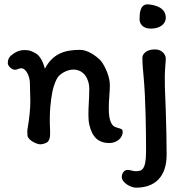

<svg xmlns="http://www.w3.org/2000/svg" viewBox="-20 -662 852 886"><path d="M662 -642C625 -643 624 -597 624 -573C624 -559 632 -530 677 -530C715 -530 745 -549 745 -580C745 -625 701 -639 662 -642ZM695 -434C653 -434 637 -411 637 -396C637 -369 640 -335 643 -305C652 -207 654 -57 654 36C654 125 633 128 605 128C593 128 583 122 569 122C555 122 542 135 542 155C542 181 583 204 608 204C693 204 749 156 749 51C749 -8 747 -89 745 -151C743 -220 737 -292 743 -361C744 -372 745 -384 745 -392C745 -408 730 -434 695 -434ZM509 -77C483 -92 482 -139 482 -163C482 -202 487 -236 487 -269C487 -305 468 -353 445 -382C422 -406 383 -432 350 -432C274 -432 223 -412 187 -345C175 -393 154 -411 146 -415C125 -427 116 -431 93 -431C65 -431 46 -418 30 -405C19 -395 16 -383 16 -371C16 -356 36 -340 49 -340C60 -340 67 -347 78 -347C101 -347 118 -308 118 -278C118 -245 120 -220 120 -195C120 -159 115 -114 108 -73C105 -60 106 -43 107 -35C112 -13 151 4 166 4C178 4 195 -2 201 -8C214 -25 211 -45 211 -62C207 -148 214 -194 221 -235C225 -256 232 -278 242 -298C254 -322 291 -341 318 -341C368 -341 392 -296 392 -253C392 -209 388 -172 388 -134C388 -117 389 -100 392 -87C405 -31 432 -2 485 -2C517 -2 548 -24 546 -57C546 -70 523 -70 509 -77Z"/></svg>

Font: Itim
Style: Regular
Weight: 400
Designer: CadsonDemak Team
Foundry: Pablo Impallari
Version: Version 1.002;PS 001.002;hotconv 1.0.88;makeotf.lib2.5.64775